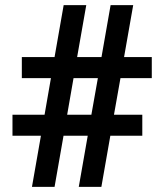

<svg xmlns="http://www.w3.org/2000/svg" viewBox="-20 -731 632 751"><path d="M105 0 140.1 -200.2H28.8V-282.2H154.3L179.2 -425.3H65.4V-507.8H193.4L229 -710.9H317.4L281.7 -507.8H377L412.6 -710.9H501L465.3 -507.8H573.7V-425.3H451.2L425.8 -282.2H536.6V-200.2H411.6L376.5 0H288.1L323.2 -200.2H228.5L193.4 0ZM242.7 -282.2H337.4L362.8 -425.3H267.6Z"/></svg>

Font: Vazirmatn RD UI FD
Style: Bold
Weight: 700
Designer: Saber Rastikerdar
Foundry: Saber Rastikerdar
Version: Version 33.003